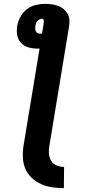

<svg xmlns="http://www.w3.org/2000/svg" viewBox="-20 -755 490 995"><path d="M311 220Q280 220 250 215.5Q220 211 193 199Q166 187 144.5 167Q123 147 111.5 120Q100 93 98.5 62Q97 31 102 0L185 -503H175Q150 -503 127.5 -509.5Q105 -516 89.5 -532Q74 -548 69.5 -571.5Q65 -595 69 -619Q73 -643 85.5 -667Q98 -691 119 -707Q140 -723 165 -729Q190 -735 215 -735Q232 -735 249 -732.5Q266 -730 281.5 -724.5Q297 -719 309.5 -708.5Q322 -698 330 -684Q338 -670 339.5 -653Q341 -636 338 -619L236 0Q232 21 233.5 41Q235 61 244.5 77.5Q254 94 272.5 102Q291 110 312 110ZM188 -580Q190 -580 193 -580.5Q196 -581 198 -582L204 -619Q205 -625 206 -630.5Q207 -636 207 -641.5Q207 -647 205.5 -652.5Q204 -658 198 -658Q191 -658 184 -654Q177 -650 172.5 -644.5Q168 -639 166 -632.5Q164 -626 163 -619Q162 -612 162.5 -605Q163 -598 166 -592Q169 -586 175 -583Q181 -580 188 -580Z"/></svg>

Font: Iosevka Etoile Extrabold
Style: Italic
Weight: 800
Italic angle: -9°
Designer: Belleve Invis
Foundry: Belleve Invis
Version: Version 22.1.2; ttfautohint (v1.8.4)